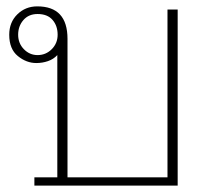

<svg xmlns="http://www.w3.org/2000/svg" viewBox="-20 -583 644 603"><path d="M88 -26H160V-410Q148 -397 130.5 -391Q113 -385 94 -385Q63 -385 36 -407Q9 -429 9 -474Q9 -513 34.5 -538Q60 -563 97 -563Q192 -563 192 -461V-26H506V-553H538V0H88ZM161 -474Q161 -502 145 -520.5Q129 -539 98 -539Q70 -539 53.5 -520Q37 -501 37 -474Q37 -447 55 -428.5Q73 -410 98 -410Q124 -410 142.5 -428.5Q161 -447 161 -474Z"/></svg>

Font: Taviraj Thin
Style: Regular
Weight: 250
Designer: Katatrad Team
Foundry: CadsonDemak
Version: Version 1.001